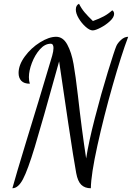

<svg xmlns="http://www.w3.org/2000/svg" viewBox="-20 -916 703 1023"><path d="M120 -163Q181 -360 258 -619Q265 -644 265 -660Q265 -683 250 -683Q219 -683 192.5 -653Q166 -623 150 -581Q134 -539 134 -505Q134 -485 139 -470Q108 -470 93.5 -485.5Q79 -501 79 -527Q79 -570 112.5 -615.5Q146 -661 193.5 -690.5Q241 -720 279 -720Q316 -720 338.5 -678.5Q361 -637 372 -574.5Q383 -512 395 -408Q416 -221 439 -72Q452 -157 485.5 -287Q519 -417 554.5 -532.5Q590 -648 600 -671Q607 -687 625 -703.5Q643 -720 663 -720Q627 -625 580 -460Q533 -295 499 -140.5Q465 14 464 87Q432 87 413 68.5Q394 50 386 6Q373 -64 343.5 -260.5Q314 -457 295 -589Q202 -254 165 -132Q128 -10 102.5 38.5Q77 87 46 87Q63 24 120 -163ZM384 -865Q384 -888 401 -896Q414 -870 431 -850Q448 -830 475 -804Q509 -816 533 -829Q557 -842 578 -861Q588 -855 588 -842Q588 -824 566 -803.5Q544 -783 516 -768.5Q488 -754 474 -754Q458 -754 436.5 -773Q415 -792 399.5 -818Q384 -844 384 -865Z"/></svg>

Font: Dancing Script
Style: Regular
Weight: 400
Designer: Pablo Impallari
Foundry: Pablo Impallari
Version: Version 2.000